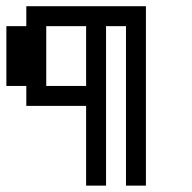

<svg xmlns="http://www.w3.org/2000/svg" viewBox="-20 -582 602 602"><path d="M437.5 0V-562.5H62.5V-500H0V-312.5H62.5V-250H250V0H312.5V-500H375V0ZM125 -312.5V-500H250V-312.5Z"/></svg>

Font: Chicago Kare
Style: Regular
Weight: 400
Designer: Duane King
Version: Version 1.001;hotconv 1.0.109;makeotfexe 2.5.65596